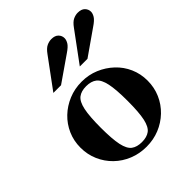

<svg xmlns="http://www.w3.org/2000/svg" viewBox="-205 -853 991 991"><g transform="rotate(-45 290.0 -357.5)"><path d="M290 13Q239 13 194.5 -5Q150 -23 116.5 -55.5Q83 -88 64 -131.5Q45 -175 45 -225Q45 -275 64 -318Q83 -361 116.5 -393Q150 -425 194.5 -443.5Q239 -462 290 -462Q341 -462 385 -443.5Q429 -425 463 -393Q497 -361 516 -318Q535 -275 535 -225Q535 -175 516 -131.5Q497 -88 463 -55.5Q429 -23 385 -5Q341 13 290 13ZM290 -21Q326 -21 347.5 -37Q369 -53 378.5 -97Q388 -141 388 -224Q388 -307 378.5 -351.5Q369 -396 347.5 -412.5Q326 -429 290 -429Q254 -429 232.5 -412.5Q211 -396 201.5 -351.5Q192 -307 192 -224Q192 -141 201.5 -97Q211 -53 232.5 -37Q254 -21 290 -21ZM339 -524 459 -687Q477 -712 494 -720Q511 -728 527 -728Q554 -728 567 -714.5Q580 -701 580 -683Q580 -670 570.5 -654.5Q561 -639 531 -619L395 -524ZM146 -524 266 -687Q284 -712 301 -720Q318 -728 335 -728Q361 -728 374 -714.5Q387 -701 387 -683Q387 -670 378 -654.5Q369 -639 339 -619L202 -524Z"/></g></svg>

Font: Libre Bodoni SemiBold
Style: Regular
Weight: 600
Designer: Pablo Impallari, Rodrigo Fuenzalida
Foundry: Impallari Type
Version: Version 2.005;gftools[0.9.23]